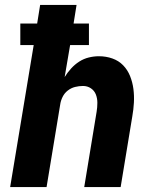

<svg xmlns="http://www.w3.org/2000/svg" viewBox="-20 -755 640 775"><path d="M21 0 116 -573H62V-660H130L142 -735H289L277 -660H339V-573H263L241 -444Q252 -462 267 -478.5Q282 -495 300 -506.5Q318 -518 338.5 -523Q359 -528 379 -528Q408 -528 433.5 -519Q459 -510 477 -491.5Q495 -473 505 -448Q515 -423 518.5 -396Q522 -369 520.5 -341Q519 -313 514 -285L467 0H320L370 -304Q373 -322 373 -340Q373 -358 367 -373.5Q361 -389 347 -398.5Q333 -408 315 -408Q299 -408 283 -404Q267 -400 253.5 -389.5Q240 -379 232.5 -363.5Q225 -348 223 -333L168 0Z"/></svg>

Font: Iosevka Heavy Extended Oblique
Style: Regular
Weight: 900
Width: 7
Italic angle: -9°
Monospace: yes
Designer: Belleve Invis
Foundry: Belleve Invis
Version: Version 32.5.0; ttfautohint (v1.8.4)